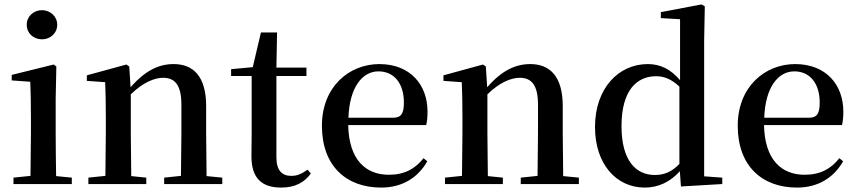

<svg xmlns="http://www.w3.org/2000/svg" viewBox="-20 -833 3878 869"><path d="M170 -655C207 -655 239 -682 239 -721C239 -759 207 -787 170 -787C132 -787 101 -759 101 -721C101 -682 132 -655 170 -655ZM117 0H305V-29L234 -36C233 -93 232 -177 232 -232V-385L235 -532L223 -541L33 -494V-469L117 -463C119 -414 120 -367 120 -300V-232L118 -37L41 -29V0Z M798 0H986V-29L915 -36L913 -232V-353C913 -486 856 -543 766 -543C700 -543 638 -515 571 -438L565 -532L552 -541L373 -492V-467L456 -461C458 -412 459 -368 459 -301V-232L457 -37L380 -29V0H642V-29L574 -36L572 -232V-406C628 -461 681 -481 718 -481C771 -481 801 -449 801 -359V-232L799 -37L723 -29V0Z M1253 16C1315 16 1358 -7 1387 -48L1372 -65C1345 -46 1326 -37 1298 -37C1256 -37 1231 -62 1231 -121V-489H1367V-527H1231L1234 -686H1161L1124 -529L1026 -520V-489H1119V-223C1119 -185 1118 -161 1118 -126C1118 -29 1162 16 1253 16Z M1705 16C1800 16 1871 -28 1914 -103L1897 -117C1859 -69 1811 -42 1740 -42C1635 -42 1559 -110 1556 -267H1909C1913 -284 1915 -303 1915 -328C1915 -449 1837 -543 1697 -543C1559 -543 1437 -439 1437 -264C1437 -81 1548 16 1705 16ZM1557 -300C1562 -440 1621 -510 1693 -510C1764 -510 1808 -455 1808 -369C1808 -320 1797 -300 1758 -300Z M2412 0H2600V-29L2529 -36L2527 -232V-353C2527 -486 2470 -543 2380 -543C2314 -543 2252 -515 2185 -438L2179 -532L2166 -541L1987 -492V-467L2070 -461C2072 -412 2073 -368 2073 -301V-232L2071 -37L1994 -29V0H2256V-29L2188 -36L2186 -232V-406C2242 -461 2295 -481 2332 -481C2385 -481 2415 -449 2415 -359V-232L2413 -37L2337 -29V0Z M3062 11 3249 0V-29L3167 -35V-649L3170 -804L3155 -813L2971 -778V-751L3058 -746V-470C3015 -521 2967 -543 2912 -543C2780 -543 2673 -434 2673 -258C2673 -91 2769 16 2898 16C2960 16 3014 -10 3057 -58ZM3055 -91C3020 -55 2986 -41 2944 -41C2858 -41 2793 -106 2793 -262C2793 -427 2864 -488 2950 -488C2987 -488 3020 -474 3055 -441Z M3587 16C3682 16 3753 -28 3796 -103L3779 -117C3741 -69 3693 -42 3622 -42C3517 -42 3441 -110 3438 -267H3791C3795 -284 3797 -303 3797 -328C3797 -449 3719 -543 3579 -543C3441 -543 3319 -439 3319 -264C3319 -81 3430 16 3587 16ZM3439 -300C3444 -440 3503 -510 3575 -510C3646 -510 3690 -455 3690 -369C3690 -320 3679 -300 3640 -300Z"/></svg>

Font: Noto Serif CJK HK SemiBold
Style: Regular
Weight: 600
Designer: Ryoko NISHIZUKA 西塚涼子 (kana & ideographs); Frank Grießhammer (Latin, Greek & Cyrillic); Wenlong ZHANG 张文龙 (bopomofo); San
Foundry: Adobe
Version: Version 2.001;hotconv 1.1.0;makeotfexe 2.6.0